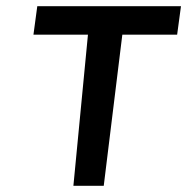

<svg xmlns="http://www.w3.org/2000/svg" viewBox="-20 -600 604 620"><path d="M88 -488H264L217 0H315L375 -488H552L564.4 -580H100.4Z"/></svg>

Font: Charger
Style: ExBdIt
Weight: 400
Designer: Jasper
Foundry: Cannot Into Space Fonts
Version: Version 0.99